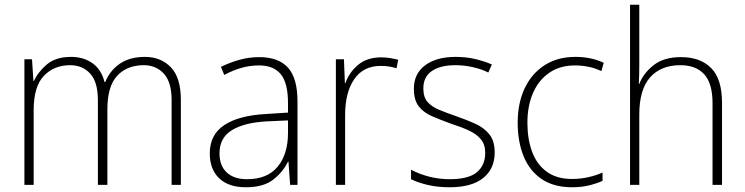

<svg xmlns="http://www.w3.org/2000/svg" viewBox="-20 -780 3144 810"><path d="M591 -540Q659 -540 701 -496Q743 -452 743 -359V0H704V-357Q704 -434 671 -469.5Q638 -505 587 -505Q516 -505 474.5 -460.5Q433 -416 433 -319V0H393V-357Q393 -434 360.5 -469.5Q328 -505 276 -505Q208 -505 165 -460Q122 -415 122 -315V0H83V-530H115L121 -438H123Q140 -476 177.5 -508Q215 -540 280 -540Q333 -540 370.5 -513Q408 -486 421 -434H424Q444 -483 486 -511.5Q528 -540 591 -540Z M1074 -539Q1155 -539 1195 -494.5Q1235 -450 1235 -353V0H1204L1197 -98H1195Q1172 -52 1131 -21Q1090 10 1017 10Q944 10 904.5 -28Q865 -66 865 -133Q865 -212 926.5 -252.5Q988 -293 1102 -299L1195 -305V-345Q1195 -430 1164.5 -467Q1134 -504 1073 -504Q1035 -504 999.5 -494Q964 -484 926 -464L912 -498Q949 -516 989.5 -527.5Q1030 -539 1074 -539ZM1195 -272 1106 -268Q1011 -263 958.5 -231Q906 -199 906 -133Q906 -81 936.5 -52.5Q967 -24 1022 -24Q1108 -24 1151.5 -77Q1195 -130 1195 -219Z M1588 -538Q1608 -538 1626 -535Q1644 -532 1660 -528L1653 -492Q1622 -502 1586 -502Q1513 -502 1474.5 -446Q1436 -390 1436 -295V0H1397V-530H1431L1435 -429H1437Q1453 -475 1491 -506.5Q1529 -538 1588 -538Z M2067 -137Q2067 -68 2018.5 -29Q1970 10 1877 10Q1825 10 1783.5 0Q1742 -10 1714 -24V-64Q1750 -45 1791.5 -34.5Q1833 -24 1877 -24Q1957 -24 1992 -53.5Q2027 -83 2027 -135Q2027 -170 2009 -192Q1991 -214 1959 -229Q1927 -244 1883 -258Q1839 -274 1803 -289.5Q1767 -305 1746.5 -331.5Q1726 -358 1726 -406Q1726 -469 1773.5 -504.5Q1821 -540 1902 -540Q1946 -540 1984.5 -531Q2023 -522 2055 -508L2040 -474Q2013 -488 1975.5 -496.5Q1938 -505 1901 -505Q1838 -505 1802 -480.5Q1766 -456 1766 -407Q1766 -370 1783.5 -350Q1801 -330 1832 -317Q1863 -304 1904 -290Q1947 -275 1984 -258.5Q2021 -242 2044 -214Q2067 -186 2067 -137Z M2394 10Q2317 10 2266 -24Q2215 -58 2189.5 -119.5Q2164 -181 2164 -262Q2164 -346 2194 -408.5Q2224 -471 2278.5 -505.5Q2333 -540 2407 -540Q2442 -540 2472 -533.5Q2502 -527 2527 -515L2517 -480Q2490 -493 2461.5 -498.5Q2433 -504 2406 -504Q2343 -504 2298 -473.5Q2253 -443 2229 -388.5Q2205 -334 2205 -262Q2205 -194 2224.5 -140.5Q2244 -87 2286 -56Q2328 -25 2393 -25Q2429 -25 2462 -32.5Q2495 -40 2522 -52V-17Q2498 -6 2465.5 2Q2433 10 2394 10Z M2677 -760V-504Q2677 -482 2676.5 -464.5Q2676 -447 2675 -426H2677Q2695 -472 2738 -505.5Q2781 -539 2853 -539Q2935 -539 2980.5 -492.5Q3026 -446 3026 -347V0H2986V-345Q2986 -428 2951 -466.5Q2916 -505 2850 -505Q2768 -505 2722.5 -453.5Q2677 -402 2677 -297V0H2638V-760Z"/></svg>

Font: Noto Sans Disp ExtLt
Style: Regular
Weight: 200
Designer: Monotype Design Team
Foundry: Monotype Imaging Inc.
Version: Version 2.000;GOOG;noto-source:20170915:90ef993387c0